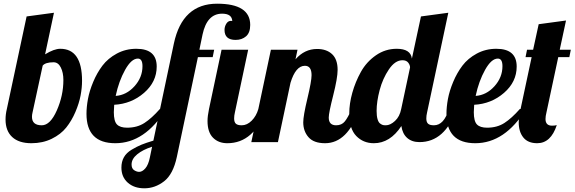

<svg xmlns="http://www.w3.org/2000/svg" viewBox="-20 -769 3109 1039"><path d="M17 -179 124 -680 272 -700 224 -475Q273 -505 306 -505Q424 -505 424 -332Q424 -294 416 -252Q408 -210 388 -163Q368 -116 338.5 -79Q309 -42 260 -18Q211 6 150 6Q82 6 46 -27.5Q10 -61 10 -122Q10 -150 17 -179ZM323 -336Q323 -376 309 -404Q295 -432 270 -432Q226 -432 211 -414L156 -160Q153 -148 153 -137Q153 -91 206 -91Q252 -91 287.5 -171.5Q323 -252 323 -336Z M596 -162Q596 -113 613 -95.5Q630 -78 668 -78Q722 -78 761.5 -103.5Q801 -129 845 -179H879Q764 6 604 6Q448 6 448 -153Q448 -190 456 -233.5Q464 -277 484.5 -326Q505 -375 534.5 -414Q564 -453 612 -479Q660 -505 718 -505Q828 -505 828 -409Q828 -326 759.5 -266.5Q691 -207 598 -202Q596 -174 596 -162ZM751 -411Q751 -452 726 -452Q691 -452 657 -391Q623 -330 606 -250Q664 -254 707.5 -302Q751 -350 751 -411Z M1255 -553Q1195 -553 1195 -607Q1195 -625 1204.5 -640.5Q1214 -656 1229 -656Q1236 -656 1237 -655Q1235 -695 1182 -695Q1100 -695 1076 -582L1059 -500H1139L1131 -460H1051L937 80Q917 174 868 212Q819 250 761 250Q706 250 671.5 219.5Q637 189 637 138Q637 106 650.5 82Q664 58 692.5 41Q721 24 745.5 14Q770 4 810 -8L921 -534Q967 -749 1155 -749Q1334 -749 1334 -634Q1334 -592 1311.5 -572.5Q1289 -553 1255 -553ZM692 121Q692 143 706 152Q720 161 733 161Q750 161 766.5 142Q783 123 791 83L803 25Q753 41 722.5 66Q692 91 692 121ZM1179 -500H1323L1251 -160Q1247 -143 1247 -128Q1247 -108 1256.5 -99.5Q1266 -91 1288 -91Q1317 -91 1342 -116Q1367 -141 1378 -179H1420Q1355 6 1210 6Q1162 6 1132.5 -24Q1103 -54 1103 -114Q1103 -141 1111 -179Z M1666 -362Q1666 -413 1630 -413Q1580 -413 1552 -321L1484 0H1340L1446 -500H1590L1579 -448Q1628 -504 1696 -504Q1747 -504 1777 -476Q1807 -448 1807 -391Q1807 -347 1783 -252.5Q1759 -158 1759 -133Q1759 -91 1799 -91Q1829 -91 1846 -112Q1863 -133 1883 -179H1925Q1862 6 1739 6Q1678 6 1649.5 -26.5Q1621 -59 1621 -107Q1621 -142 1643.5 -236Q1666 -330 1666 -362Z M2258 -680 2406 -700 2291 -160Q2287 -143 2287 -128Q2287 -108 2296.5 -99.5Q2306 -91 2328 -91Q2383 -91 2409 -179H2451Q2388 0 2250 0Q2209 0 2183.5 -22.5Q2158 -45 2152 -87Q2091 6 2003 6Q1946 6 1908 -33Q1870 -72 1870 -155Q1870 -208 1886.5 -267Q1903 -326 1933 -380Q1963 -434 2014 -469.5Q2065 -505 2127 -505Q2202 -505 2209 -452ZM2158 -443Q2118 -443 2084.5 -393.5Q2051 -344 2034.5 -281.5Q2018 -219 2018 -169Q2018 -142 2023 -124.5Q2028 -107 2037 -100.5Q2046 -94 2052 -92.5Q2058 -91 2068 -91Q2092 -91 2117.5 -114.5Q2143 -138 2151 -179L2199 -404Q2199 -417 2189 -430Q2179 -443 2158 -443Z M2544 -162Q2544 -113 2561 -95.5Q2578 -78 2616 -78Q2670 -78 2709.5 -103.5Q2749 -129 2793 -179H2827Q2712 6 2552 6Q2396 6 2396 -153Q2396 -190 2404 -233.5Q2412 -277 2432.5 -326Q2453 -375 2482.5 -414Q2512 -453 2560 -479Q2608 -505 2666 -505Q2776 -505 2776 -409Q2776 -326 2707.5 -266.5Q2639 -207 2546 -202Q2544 -174 2544 -162ZM2699 -411Q2699 -452 2674 -452Q2639 -452 2605 -391Q2571 -330 2554 -250Q2612 -254 2655.5 -302Q2699 -350 2699 -411Z M3001 -460 2937 -160Q2932 -140 2932 -125Q2932 -89 2967 -89Q2985 -89 2993 -92Q2961 6 2887 6Q2837 6 2812 -25Q2787 -56 2787 -107Q2787 -133 2793 -160L2857 -460H2824L2832 -500H2865L2895 -638L3043 -658Q3028 -590 3009 -500H3069L3061 -460Z"/></svg>

Font: Lobster Two
Style: Bold Italic
Weight: 700
Designer: Pablo Impallari
Foundry: Pablo Impallari. www.impallari.com
Version: Version 2.000